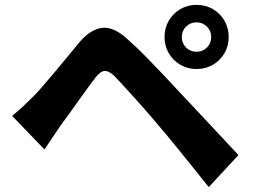

<svg xmlns="http://www.w3.org/2000/svg" viewBox="-20 -768 1040 790"><path d="M728 -616Q728 -590 745.5 -572.5Q763 -555 789 -555Q814 -555 831.5 -572.5Q849 -590 849 -616Q849 -641 831.5 -658.5Q814 -676 789 -676Q763 -676 745.5 -658.5Q728 -641 728 -616ZM657 -616Q657 -653 674.5 -683Q692 -713 722 -730.5Q752 -748 789 -748Q826 -748 856 -730.5Q886 -713 903.5 -683Q921 -653 921 -616Q921 -579 903.5 -549Q886 -519 856 -501.5Q826 -484 789 -484Q752 -484 722 -501.5Q692 -519 674.5 -549Q657 -579 657 -616ZM30 -291Q53 -310 72.5 -328Q92 -346 116 -370Q133 -387 154.5 -412Q176 -437 201.5 -467Q227 -497 253.5 -529.5Q280 -562 306 -593Q352 -648 401 -653.5Q450 -659 510 -602Q546 -570 581 -534Q616 -498 650 -462.5Q684 -427 714 -394Q748 -358 790.5 -312.5Q833 -267 878 -219Q923 -171 961 -130L839 2Q806 -40 769 -85.5Q732 -131 696.5 -175Q661 -219 632 -252Q610 -279 584 -308.5Q558 -338 532.5 -366.5Q507 -395 485.5 -418Q464 -441 452 -454Q428 -477 410.5 -476Q393 -475 373 -449Q359 -431 340.5 -405.5Q322 -380 302 -352Q282 -324 263 -297.5Q244 -271 229 -251Q212 -226 194.5 -200Q177 -174 163 -153Z"/></svg>

Font: Noto Sans SC ExtraBold
Style: Regular
Weight: 800
Designer: Ryoko NISHIZUKA 西塚涼子 (kana, bopomofo & ideographs); Paul D. Hunt (Latin, Greek & Cyrillic); Sandoll Communications 산돌커뮤니
Foundry: Adobe
Version: Version 2.004-H2;hotconv 1.0.118;makeotfexe 2.5.65603